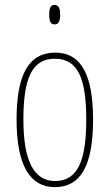

<svg xmlns="http://www.w3.org/2000/svg" viewBox="-20 -758 450 788"><path d="M204 -658C217 -658 227 -666 227 -698C227 -729 217 -738 204 -738C190 -738 182 -729 182 -698C182 -666 190 -658 204 -658ZM205 10C308 10 362 -73 362 -267C362 -449 314 -542 207 -542C97 -542 48 -451 48 -267C48 -76 105 10 205 10ZM206 -15C117 -15 76 -102 76 -267C76 -434 110 -517 205 -517C301 -517 334 -434 334 -267C334 -103 301 -15 206 -15Z"/></svg>

Font: Noto Serif ExtraCondensed Thin
Style: Regular
Weight: 100
Width: 2
Designer: Monotype Design Team
Foundry: Monotype Imaging Inc.
Version: Version 2.013